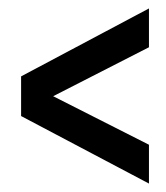

<svg xmlns="http://www.w3.org/2000/svg" viewBox="-20 -507 393 455"><path d="M30 -326 333 -487V-395L106 -279L333 -164V-72L30 -232Z"/></svg>

Font: Cabin Condensed Medium
Style: Regular
Weight: 500
Width: 3
Version: Version 2.001